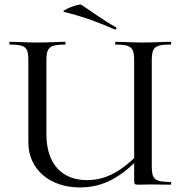

<svg xmlns="http://www.w3.org/2000/svg" viewBox="-20 -808 801 840"><path d="M260 -756C349 -734 414 -709 482 -679C488 -676 492 -687 487 -689C429 -721 384 -756 336 -787C326 -794 241 -760 260 -756ZM726 -12C657 -12 644 -23 644 -81V-544C644 -601 657 -613 726 -613C730 -613 730 -625 726 -625C693 -625 651 -622 605 -622C560 -622 519 -625 486 -625C483 -625 483 -613 486 -613C556 -613 567 -599 567 -542V-116C493 -47 431 -20 360 -20C254 -20 183 -88 183 -221V-542C183 -599 195 -613 264 -613C268 -613 268 -625 264 -625C232 -625 191 -622 143 -622C98 -622 56 -625 23 -625C20 -625 20 -613 23 -613C92 -613 104 -601 104 -544V-186C104 -64 201 12 329 12C418 12 489 -21 567 -94V-19C567 -2 569 0 586 0C607 0 620 -1 644 -1C674 -1 699 0 726 0C730 0 730 -12 726 -12Z"/></svg>

Font: Cormorant Infant Book
Style: Regular
Weight: 500
Designer: Christian Thalmann (Catharsis Fonts)
Version: Version 1.000;PS 002.000;hotconv 1.0.88;makeotf.lib2.5.64775